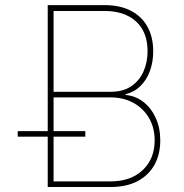

<svg xmlns="http://www.w3.org/2000/svg" viewBox="-20 -748 738 768"><path d="M170.9 0V-727.5H398.4Q459.5 -727.5 502.9 -705.3Q546.4 -683.1 569.6 -641.6Q592.8 -600.1 592.8 -543Q592.8 -500 579.8 -464.4Q566.9 -428.7 542.2 -404.3Q517.6 -379.9 482.4 -371.1V-368.2Q522 -364.7 553.2 -340.6Q584.5 -316.4 602.8 -276.6Q621.1 -236.8 621.1 -186.5Q621.1 -130.4 597.7 -88.4Q574.2 -46.4 529.8 -23.2Q485.4 0 422.9 0ZM194.3 -22.5H422.9Q502.9 -22.5 550.8 -67.6Q598.6 -112.8 598.6 -186.5Q598.6 -236.8 576.2 -275.6Q553.7 -314.5 513.9 -336.4Q474.1 -358.4 422.9 -358.4H194.3ZM194.3 -380.9H422.9Q472.7 -380.9 505.4 -403.3Q538.1 -425.8 554.2 -462.6Q570.3 -499.5 570.3 -543Q570.3 -620.1 524.2 -662.1Q478 -704.1 398.4 -704.1H194.3ZM50.8 -201.2V-223.6H321.3V-201.2Z"/></svg>

Font: Inter Tight Thin
Style: Regular
Weight: 250
Designer: Rasmus Andersson
Foundry: rsms
Version: Version 3.004